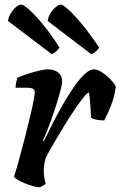

<svg xmlns="http://www.w3.org/2000/svg" viewBox="-20 -794 511 814"><path d="M146.5 0Q136 0 119 -5Q102 -10 84.5 -17.2Q67 -24.5 54.2 -32.2Q41.5 -40 39.5 -45Q48 -71 59.8 -113.5Q71.5 -156 84.5 -206.2Q97.5 -256.5 108.5 -303.5Q114 -326 118.2 -346.2Q122.5 -366.5 125 -381.5Q127.5 -396.5 127.5 -402Q127.5 -413.5 119.8 -417.8Q112 -422 97 -422H46Q46 -432.5 48.8 -444.8Q51.5 -457 53.5 -464Q68 -471 93.2 -479.5Q118.5 -488 143.5 -494Q168.5 -500 182 -500Q210 -500 226.8 -486.8Q243.5 -473.5 243.5 -448.5Q243.5 -437.5 236.8 -411.8Q230 -386 220 -353.8Q210 -321.5 198.5 -289.5Q187 -257.5 177 -232.8Q167 -208 162 -199L166 -195.5Q182.5 -230 203.2 -270.8Q224 -311.5 247.2 -352Q270.5 -392.5 293.8 -426Q317 -459.5 339 -479.8Q361 -500 378.5 -500Q391.5 -500 406.5 -491Q421.5 -482 435.8 -469.5Q450 -457 459.8 -444.5Q469.5 -432 471 -426Q465 -383 450.5 -346.2Q436 -309.5 422 -283.5Q400 -283.5 386 -287Q372 -290.5 366 -294.5Q365.5 -313 364 -334.2Q362.5 -355.5 360.8 -374.5Q359 -393.5 356.5 -402Q350.5 -401.5 334.5 -381.8Q318.5 -362 297 -330.2Q275.5 -298.5 252.5 -261.2Q229.5 -224 208.8 -188.2Q188 -152.5 174 -125Q170 -111.5 167.8 -97.2Q165.5 -83 165.5 -68.5Q165.5 -55 167.8 -41.5Q170 -28 173.5 -15Q169.5 -11 162 -6.5Q154.5 -2 146.5 0ZM366.5 -564.5 182 -705Q184.5 -722.5 194.2 -738.2Q204 -754 216.5 -764.2Q229 -774.5 237.5 -774.5Q247.5 -774.5 272.2 -751.5Q297 -728.5 330.5 -687.8Q364 -647 400 -592.5Q397.5 -586 387.2 -576.8Q377 -567.5 366.5 -564.5ZM199 -564.5 14 -705Q16.5 -722.5 26.2 -738.2Q36 -754 48 -764.2Q60 -774.5 69.5 -774.5Q80.5 -774.5 106.2 -751Q132 -727.5 165.2 -686.5Q198.5 -645.5 232 -592.5Q229.5 -586.5 219.8 -577.5Q210 -568.5 199 -564.5Z"/></svg>

Font: Texturina Medium
Style: Italic
Weight: 500
Italic angle: -11°
Designer: Guillermo Torres Carreño
Foundry: Omnibus-Type
Version: Version 1.002